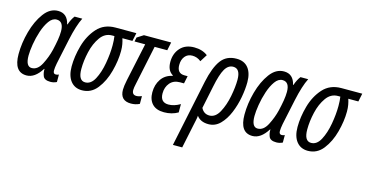

<svg xmlns="http://www.w3.org/2000/svg" viewBox="-80 -909 2882 1513"><g transform="rotate(15 1361.0 -153.0)"><path d="M250 -76H253Q251 -48 262.5 -19Q274 10 323 10Q350 10 374 -2V-63Q362 -57 349 -57Q328 -57 328 -84Q328 -106 335 -143L379 -350Q405 -471 438 -536H375Q353 -508 337 -462H334Q315 -546 239 -546Q173 -546 125 -481Q77 -416 51 -321.5Q25 -227 25 -137Q25 10 128 10Q196 10 250 -76ZM104 -146Q104 -183 113 -238.5Q122 -294 140 -348.5Q158 -403 184.5 -440Q211 -477 245 -477Q302 -477 302 -396Q302 -364 295.5 -325Q289 -286 278 -239Q263 -177 232 -117Q201 -57 153 -57Q104 -57 104 -146Z M799 -368Q799 -399 794.5 -423.5Q790 -448 783 -469H865L879 -536H709Q616 -536 560 -473.5Q504 -411 479 -321.5Q454 -232 454 -151Q454 -75 487.5 -32.5Q521 10 580 10Q655 10 703.5 -52Q752 -114 775.5 -202.5Q799 -291 799 -368ZM533 -152Q533 -218 550 -291.5Q567 -365 604 -417Q641 -469 699 -469H718Q723 -437 723 -394Q723 -326 709 -247Q695 -168 665.5 -112.5Q636 -57 589 -57Q533 -57 533 -152Z M1050 -5V-68Q1040 -64 1028.5 -61Q1017 -58 1007 -58Q971 -58 971 -97Q971 -116 979 -150L1046 -469H1149L1163 -536H941L889 -503L882 -469H969L903 -160Q892 -107 892 -79Q892 11 980 11Q1019 11 1050 -5Z M1363 -19V-87Q1314 -58 1268 -58Q1201 -58 1201 -132Q1201 -182 1230 -216.5Q1259 -251 1311 -251H1344L1357 -313H1331Q1270 -313 1270 -382Q1270 -425 1292 -452Q1314 -479 1352 -479Q1392 -479 1423 -453L1460 -512Q1416 -546 1350 -546Q1277 -546 1236.5 -500.5Q1196 -455 1196 -387Q1196 -316 1243 -289L1242 -285Q1183 -272 1152 -226.5Q1121 -181 1121 -119Q1121 -59 1153.5 -24.5Q1186 10 1250 10Q1313 10 1363 -19Z M1534 -102 1572 -285Q1593 -389 1619 -433.5Q1645 -478 1686 -478Q1744 -478 1744 -387Q1744 -329 1729 -251.5Q1714 -174 1682.5 -116Q1651 -58 1602 -58Q1556 -58 1534 -102ZM1461 240 1503 39Q1507 20 1511 1.5Q1515 -17 1516 -33Q1547 10 1612 10Q1667 10 1707 -30.5Q1747 -71 1773 -133.5Q1799 -196 1811.5 -264.5Q1824 -333 1824 -389Q1824 -463 1791 -504.5Q1758 -546 1695 -546Q1613 -546 1569 -486.5Q1525 -427 1499 -305L1385 240Z M2093 -76H2096Q2094 -48 2105.5 -19Q2117 10 2166 10Q2193 10 2217 -2V-63Q2205 -57 2192 -57Q2171 -57 2171 -84Q2171 -106 2178 -143L2222 -350Q2248 -471 2281 -536H2218Q2196 -508 2180 -462H2177Q2158 -546 2082 -546Q2016 -546 1968 -481Q1920 -416 1894 -321.5Q1868 -227 1868 -137Q1868 10 1971 10Q2039 10 2093 -76ZM1947 -146Q1947 -183 1956 -238.5Q1965 -294 1983 -348.5Q2001 -403 2027.5 -440Q2054 -477 2088 -477Q2145 -477 2145 -396Q2145 -364 2138.5 -325Q2132 -286 2121 -239Q2106 -177 2075 -117Q2044 -57 1996 -57Q1947 -57 1947 -146Z M2642 -368Q2642 -399 2637.5 -423.5Q2633 -448 2626 -469H2708L2722 -536H2552Q2459 -536 2403 -473.5Q2347 -411 2322 -321.5Q2297 -232 2297 -151Q2297 -75 2330.5 -32.5Q2364 10 2423 10Q2498 10 2546.5 -52Q2595 -114 2618.5 -202.5Q2642 -291 2642 -368ZM2376 -152Q2376 -218 2393 -291.5Q2410 -365 2447 -417Q2484 -469 2542 -469H2561Q2566 -437 2566 -394Q2566 -326 2552 -247Q2538 -168 2508.5 -112.5Q2479 -57 2432 -57Q2376 -57 2376 -152Z"/></g></svg>

Font: Noto Sans Display Condensed
Style: Italic
Weight: 400
Width: 3
Designer: Monotype Design team
Foundry: Monotype Imaging Inc.
Version: 1.000